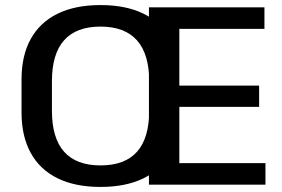

<svg xmlns="http://www.w3.org/2000/svg" viewBox="-20 -729 1113 758"><path d="M377 9Q277 9 207.5 -25Q138 -59 101.5 -125Q65 -191 65 -285V-415Q65 -510 101.5 -575.5Q138 -641 207.5 -675Q277 -709 377 -709Q477 -709 546.5 -675Q616 -641 652 -575.5Q688 -510 688 -415V-285Q688 -191 652 -125Q616 -59 546.5 -25Q477 9 377 9ZM377 -76Q473 -76 521 -130Q569 -184 569 -292V-408Q569 -516 520.5 -570Q472 -624 377 -624Q281 -624 233 -570Q185 -516 185 -408V-292Q185 -184 233 -130Q281 -76 377 -76ZM661 -85H1028V0H568V-700H1024V-615H661L688 -680V-346L661 -391H1003V-307H661L688 -352V-20Z"/></svg>

Font: Pathway Extreme 72pt SemiBold
Style: Regular
Weight: 600
Designer: Eduardo Rodriguez Tunni
Foundry: Eduardo Rodriguez Tunni
Version: Version 1.001;gftools[0.9.26]